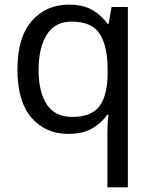

<svg xmlns="http://www.w3.org/2000/svg" viewBox="-20 -566 655 826"><path d="M442 11Q442 -7 443 -31Q444 -55 447 -72H441Q418 -38 377.5 -14Q337 10 273 10Q176 10 115.5 -59.5Q55 -129 55 -267Q55 -405 116.5 -475.5Q178 -546 276 -546Q339 -546 379 -522Q419 -498 443 -463H447L460 -536H530V240H442ZM290 -63Q373 -63 407.5 -108.5Q442 -154 443 -248V-266Q443 -368 409 -420.5Q375 -473 288 -473Q216 -473 181 -416.5Q146 -360 146 -265Q146 -170 181.5 -116.5Q217 -63 290 -63Z"/></svg>

Font: Noto Sans Tamil Supplement
Style: Regular
Weight: 400
Designer: Ek Type
Foundry: Ek Type
Version: Version 2.001; ttfautohint (v1.8.4.7-5d5b)